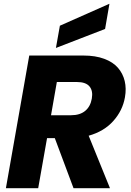

<svg xmlns="http://www.w3.org/2000/svg" viewBox="-20 -996 692 1016"><path d="M465.8 -474.1Q473.1 -515.1 453.6 -538.6Q434.1 -562 387.2 -562H280.8L250 -386.2H356Q402.8 -386.2 430.7 -409.2Q458.5 -432.1 465.8 -474.1ZM134.8 -702.1H421.9Q484.9 -702.1 531.5 -684.8Q578.1 -667.5 604.2 -637.2Q630.4 -606.9 639.9 -567.1Q649.4 -527.3 641.1 -481Q628.9 -411.1 579.8 -356Q530.8 -300.8 449.2 -277.8L562 0H369.1L270 -265.1H229L182.1 0H11.2ZM296.9 -859.9 559.1 -976.1 536.1 -842.8 275.9 -742.2Z"/></svg>

Font: SVN-Poppins
Style: Bold Italic
Weight: 700
Italic angle: -10°
Designer: Ninad Kale (Devanagari), Jonny Pinhorn (Latin)
Foundry: Indian Type Foundry
Version: Version 3.002 2017